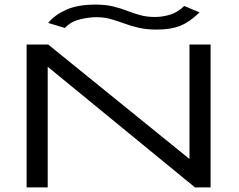

<svg xmlns="http://www.w3.org/2000/svg" viewBox="-20 -817 1040 837"><path d="M96 0V-623H190L806 -124V-623H898V0H830L188 -526V0ZM783 -791 850 -763Q807 -721 765.5 -704.5Q724 -688 664 -688Q619 -688 584.5 -696Q550 -704 520.5 -715Q491 -726 462.5 -734Q434 -742 400 -742Q366 -742 326.5 -732Q287 -722 263 -695L190 -717Q217 -751 267.5 -774Q318 -797 396 -797Q440 -797 473 -789Q506 -781 534 -770Q562 -759 591 -751Q620 -743 656 -743Q688 -743 721.5 -753Q755 -763 783 -791Z"/></svg>

Font: Inconsolata UltraExpanded Thin
Style: Regular
Weight: 100
Width: 9
Monospace: yes
Designer: Raph Levien, Cyreal, Brenton Simpson
Foundry: Raph Levien, Cyreal, Google
Version: Version 3.100; ttfautohint (v1.8.4.7-5d5b)